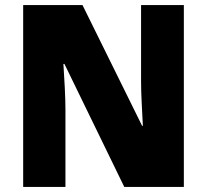

<svg xmlns="http://www.w3.org/2000/svg" viewBox="-20 -734 812 754"><path d="M702 0H468L233 -483H229Q232 -439 234.5 -388.5Q237 -338 237 -302V0H71V-714H304L538 -240H541Q539 -281 536.5 -329.5Q534 -378 534 -413V-714H702Z"/></svg>

Font: Noto Sans Bengali SemiCondensed Black
Style: Regular
Weight: 900
Width: 4
Designer: Joana Ranito - Universal Thirst; Jelle Bosma - Monotype Design Team
Foundry: Universal Thirst ehf.
Version: Version 3.000; ttfautohint (v1.8.4.7-5d5b)